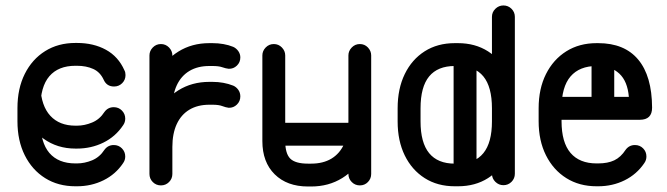

<svg xmlns="http://www.w3.org/2000/svg" viewBox="-20 -679 2446 704"><path d="M436.2 -421.2Q440.2 -414.2 440.2 -403.8Q440.2 -386.2 428 -374Q415.8 -361.8 398.2 -361.8Q371.2 -361.8 360.2 -386.5Q347.2 -414.8 321.8 -426.2Q296.2 -437.8 262.2 -437.8H256.5Q194 -437.8 161 -399.5Q128 -361.2 128 -282.5V-234.5Q128 -156.8 161 -118.2Q194 -79.8 256.5 -79.8H262.2Q290 -79.8 317.8 -91.2Q345.5 -102.8 363 -129.8Q375.8 -147.2 397.2 -147.2Q415 -147.2 427.1 -134.9Q439.2 -122.5 439.2 -105.2Q439.2 -91.8 431.5 -81Q404.2 -40 359.6 -18Q315 4 262.2 4H256.5Q193.2 4 145.5 -25.9Q97.8 -55.8 70.9 -109.5Q44 -163.2 44 -234.5V-282.5Q44 -354.5 70.9 -408.1Q97.8 -461.8 145.5 -491.6Q193.2 -521.5 256.5 -521.5H262.2Q323 -521.5 368.5 -496.5Q414 -471.5 436.2 -421.2ZM128 -360.8Q131.2 -290.5 164.6 -254.4Q198 -218.2 256.5 -218.2H262.2Q290 -218.2 317.8 -229.8Q345.5 -241.2 363 -268.5Q375.8 -286 397.2 -286Q415 -286 427.1 -273.6Q439.2 -261.2 439.2 -244Q439.2 -230.5 431.5 -219.8Q403.5 -177.8 358.9 -156Q314.2 -134.2 262.2 -134.2H256.5Q189.8 -134.2 139.6 -170.5Q89.5 -206.8 67 -266Z M612 -41.2Q612 -23.8 599.8 -11.5Q587.5 0.8 570 0.8Q552.5 0.8 540.2 -11.5Q528 -23.8 528 -41.2V-475.8Q528 -492.2 540.2 -504.9Q552.5 -517.5 570 -517.5Q587.5 -517.5 599.8 -504.9Q612 -492.2 612 -475.8ZM612 -281.8Q612 -264.2 599.8 -252Q587.5 -239.8 570 -239.8Q552.5 -239.8 540.2 -252Q528 -264.2 528 -281.8Q528 -350.8 556.2 -404.9Q584.5 -459 634 -489.9Q683.5 -520.8 747.5 -520.8H759.2Q780 -520.8 799.2 -517.4Q818.5 -514 835.2 -507.2Q846.2 -502.2 853.8 -491.6Q861.2 -481 861.2 -468.5Q861.2 -450.5 848.6 -438.4Q836 -426.2 818.5 -426.8Q807.5 -428 794.8 -432.5Q782 -437 759.2 -437H747.5Q704.8 -437 674.4 -418.8Q644 -400.5 628 -365.9Q612 -331.2 612 -281.8ZM612 -140.2Q612 -122.8 599.8 -110.6Q587.5 -98.5 570 -98.5Q552.5 -98.5 540.2 -110.6Q528 -122.8 528 -140.2Q528 -208.5 556.2 -262.6Q584.5 -316.8 634 -347.8Q683.5 -378.8 747.5 -378.8H759.2Q800.2 -378.8 835.2 -365Q846.2 -360.2 853.8 -349.6Q861.2 -339 861.2 -325.5Q861.2 -307.8 848.6 -295.5Q836 -283.2 818.5 -283.8Q807.5 -285.2 794.8 -290.1Q782 -295 759.2 -295H747.5Q704.8 -295 674.4 -276.8Q644 -258.5 628 -223.8Q612 -189 612 -140.2Z M1341 -41.2Q1341 -23.8 1329 -11.5Q1317 0.8 1299.5 0.8Q1282 0.8 1269.8 -11.5Q1257.5 -23.8 1257.5 -41.2V-475.8Q1257.5 -492.2 1269.8 -504.9Q1282 -517.5 1299.5 -517.5Q1317 -517.5 1329 -504.9Q1341 -492.2 1341 -475.8ZM1257.5 -233.8Q1257.5 -251.2 1269.8 -263.5Q1282 -275.8 1299.5 -275.8Q1317 -275.8 1329 -263.5Q1341 -251.2 1341 -233.8Q1341 -165.5 1312.9 -111.4Q1284.8 -57.2 1235 -26.2Q1185.2 4.8 1121 4.8H1109.2Q1032.5 4.8 987.2 -39.9Q942 -84.5 942 -161.8V-475.8Q942 -492.2 954.2 -504.9Q966.5 -517.5 984 -517.5Q1001.5 -517.5 1013.6 -504.9Q1025.8 -492.2 1025.8 -475.8V-161.8Q1025.8 -116 1044.2 -97.5Q1062.8 -79 1109.2 -79H1121Q1164.5 -79 1195 -97.2Q1225.5 -115.5 1241.5 -150.4Q1257.5 -185.2 1257.5 -233.8ZM984 -145Q966.5 -145 954.2 -157.6Q942 -170.2 942 -186.8Q942 -204.2 954.2 -216.5Q966.5 -228.8 984 -228.8H1295.2Q1312.8 -228.8 1325 -216.5Q1337.2 -204.2 1337.2 -186.8Q1337.2 -170.2 1325 -157.6Q1312.8 -145 1295.2 -145Z M1438 -233.8V-281.8Q1438 -353.8 1464.1 -407.4Q1490.2 -461 1537.2 -490.9Q1584.2 -520.8 1647.5 -520.8H1659.2Q1722.2 -520.8 1769.2 -490.9Q1816.2 -461 1842 -407.4Q1867.8 -353.8 1867.8 -281.8V-233.8Q1867.8 -162.5 1842 -109.1Q1816.2 -55.8 1769.4 -25.9Q1722.5 4 1659.2 4H1647.5Q1584.2 4 1537.2 -25.9Q1490.2 -55.8 1464.1 -109.1Q1438 -162.5 1438 -233.8ZM1522 -233.8Q1522 -156 1553.5 -117.5Q1585 -79 1647.5 -79H1659.2Q1721 -79 1752.4 -117.5Q1783.8 -156 1783.8 -233.8V-281.8Q1783.8 -360.5 1752.4 -398.8Q1721 -437 1659.2 -437H1647.5Q1585 -437 1553.5 -398.8Q1522 -360.5 1522 -281.8ZM1867.8 -42Q1867.8 -24.5 1855.5 -12.2Q1843.2 0 1825.8 0Q1809 0 1796.4 -12.2Q1783.8 -24.5 1783.8 -42V-617.2Q1783.8 -634.5 1796.4 -646.8Q1809 -659 1825.8 -659Q1843.2 -659 1855.5 -646.8Q1867.8 -634.5 1867.8 -617.2ZM1727.2 -47.8Q1727.2 -30.2 1715 -18Q1702.8 -5.8 1685.2 -5.8Q1667.8 -5.8 1655.5 -18Q1643.2 -30.2 1643.2 -47.8V-472Q1643.2 -489.5 1655.5 -501.8Q1667.8 -514 1685.2 -514Q1702.8 -514 1715 -501.8Q1727.2 -489.5 1727.2 -472Z M1997 -239.8Q1979.5 -239.8 1967.5 -252Q1955.5 -264.2 1955.5 -281.8Q1955.5 -299.2 1967.5 -311.5Q1979.5 -323.8 1997 -323.8H2285.8Q2281 -381 2250.9 -409Q2220.8 -437 2173.2 -437H2167.5Q2105 -437 2072 -398.8Q2039 -360.5 2039 -281.8V-234.5Q2039 -156.8 2072 -118.2Q2105 -79.8 2167.5 -79.8H2173.2Q2208.5 -79.8 2232.5 -91.2Q2256.5 -102.8 2274 -129.8Q2286.8 -147.2 2308.2 -147.2Q2326 -147.2 2338.1 -135Q2350.2 -122.8 2350.2 -105.2Q2350.2 -91.8 2342.5 -81Q2314.8 -40 2270.4 -18Q2226 4 2173.2 4H2167.5Q2104.2 4 2056.5 -25.9Q2008.8 -55.8 1981.9 -109.5Q1955 -163.2 1955 -234.5V-281.8Q1955 -353.8 1981.9 -407.4Q2008.8 -461 2056.5 -490.9Q2104.2 -520.8 2167.5 -520.8H2173.2Q2269.8 -520.8 2320.1 -460.5Q2370.5 -400.2 2371 -284.2Q2371 -239.8 2326 -239.8ZM2232.2 -315.8Q2232.2 -299 2219.9 -286.9Q2207.5 -274.8 2191 -274.8Q2173.5 -274.8 2161.2 -286.9Q2149 -299 2149 -315.8V-460Q2149 -477.2 2161.2 -489.6Q2173.5 -502 2191 -502Q2207.5 -502 2219.9 -489.6Q2232.2 -477.2 2232.2 -460Z"/></svg>

Font: Libertine-Super Thin
Style: Regular
Weight: 100
Designer: Bastien Sozeau
Foundry: NBR — Bastien Sozeau
Version: Version 2.003;gftools[0.9.33]